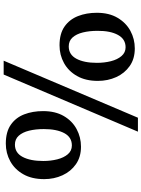

<svg xmlns="http://www.w3.org/2000/svg" viewBox="121 -912 791 1074"><g transform="rotate(-90 517.0 -375.5)"><path d="M317 0 636.5 -751H714L395 0ZM233 -318.5Q175.5 -318.5 135 -346.8Q94.5 -375 73 -422Q51.5 -469 51.5 -524.5Q51.5 -593.5 78.8 -641.2Q106 -689 151.2 -714Q196.5 -739 250.5 -739Q315.5 -739 355.5 -711.2Q395.5 -683.5 413.8 -636.2Q432 -589 432 -530.5Q432 -462 404.5 -414.8Q377 -367.5 331.5 -343Q286 -318.5 233 -318.5ZM240 -369.5Q286 -369.5 308.8 -412Q331.5 -454.5 331.5 -526.5Q331.5 -572.5 322.5 -609Q313.5 -645.5 294.2 -666.8Q275 -688 244.5 -688Q198.5 -688 175.8 -645Q153 -602 153 -529.5Q153 -488 162.2 -451.2Q171.5 -414.5 190.8 -392Q210 -369.5 240 -369.5ZM782.5 -17.5Q724.5 -17.5 684 -46Q643.5 -74.5 622.2 -121.5Q601 -168.5 601 -224Q601 -292.5 628.2 -340.5Q655.5 -388.5 700.8 -413.5Q746 -438.5 800 -438.5Q865 -438.5 905 -410.5Q945 -382.5 963.5 -335.2Q982 -288 982 -230Q982 -161.5 954 -114Q926 -66.5 880.8 -42Q835.5 -17.5 782.5 -17.5ZM789 -69Q835 -69 858.2 -111.8Q881.5 -154.5 881 -226Q881 -271.5 872 -308Q863 -344.5 843.8 -365.8Q824.5 -387 794 -387Q748 -387 725 -344.2Q702 -301.5 702 -229.5Q702 -187.5 711.2 -151Q720.5 -114.5 740 -91.8Q759.5 -69 789 -69Z"/></g></svg>

Font: Merriweather 36pt SemiBold
Style: Regular
Weight: 600
Version: Version 2.100